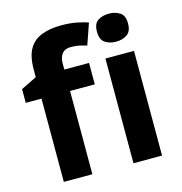

<svg xmlns="http://www.w3.org/2000/svg" viewBox="-112 -866 915 967"><g transform="rotate(-15 346.0 -382.5)"><path d="M379.9 -434.1H251V0H102.1V-434.1H20V-505.9L102.1 -545.9V-585.9Q102.1 -655.3 125.5 -694.3Q148.4 -732.9 192.4 -749Q235.4 -765.1 294.9 -765.1Q338.9 -765.1 374.5 -757.8Q408.7 -751.5 432.1 -742.2L394 -632.8Q390.6 -633.8 356.9 -642.6Q336.9 -647 311 -647Q280.3 -647 265.6 -627.9Q251 -608.9 251 -580.1V-545.9H379.9ZM540 -759.8Q573.7 -759.8 597.2 -744.1Q621.1 -729.5 621.1 -687Q621.1 -646 597.2 -629.9Q573.2 -613.8 540 -613.8Q505.9 -613.8 482.4 -629.9Q459 -646 459 -687Q459 -729.5 482.4 -744.1Q505.4 -759.8 540 -759.8ZM614.3 -545.9V0H465.3V-545.9Z"/></g></svg>

Font: Droid Sans Thai
Style: Bold
Weight: 700
Designer: Steve Matteson
Foundry: Ascender Corporation
Version: Version 1.00